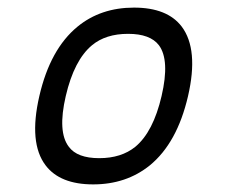

<svg xmlns="http://www.w3.org/2000/svg" viewBox="-20 -482 600 505"><path d="M458 -412Q503 -352 474.5 -229Q446 -106 374 -47Q312 3 225 3Q138 3 100 -47Q55 -106 83.5 -229.5Q112 -353 184 -412Q245 -462 332.5 -462Q420 -462 458 -412ZM317 -393Q258 -393 222 -363Q175 -324 153 -229.5Q131 -135 161 -96Q183 -66 241 -66Q299 -66 336 -96Q383 -135 405 -229.5Q427 -324 398 -363Q375 -393 317 -393Z"/></svg>

Font: Brass Mono
Style: Italic
Weight: 400
Italic angle: -13°
Monospace: yes
Version: Version 1.100; ttfautohint (v1.8.3) -l 8 -r 50 -G 200 -x 14 